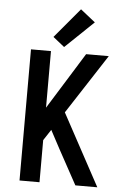

<svg xmlns="http://www.w3.org/2000/svg" viewBox="-63 -1027 703 1072"><g transform="rotate(5 288.0 -491.0)"><path d="M88 0H200V-236L240 -297L295 -194L401 0H524L307 -401L524 -735H397L200 -418V-735H88ZM271 -764 430 -916 347 -982 207 -815Z"/></g></svg>

Font: Iosevka Sparkle Semibold
Style: Regular
Weight: 600
Designer: Belleve Invis
Foundry: Belleve Invis
Version: Version 4.5.0; ttfautohint (v1.8.3)